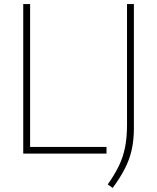

<svg xmlns="http://www.w3.org/2000/svg" viewBox="-20 -760 778 950"><path d="M95 0V-740H129V-33H507V0ZM537.5 170 513 152.5Q546 106 567.2 62.8Q588.5 19.5 598.5 -29.8Q608.5 -79 608.5 -143V-740H642.5V-126.5Q642.5 -66 631.5 -17.8Q620.5 30.5 597.2 75.5Q574 120.5 537.5 170Z"/></svg>

Font: Encode Sans SC Condensed Thin Thin
Style: Regular
Weight: 250
Version: Version 3.002